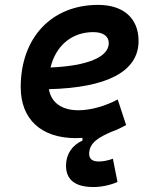

<svg xmlns="http://www.w3.org/2000/svg" viewBox="-20 -547 626 774"><path d="M356.4 207C389.2 207 425.3 199.2 453.6 186.5L435.1 92.8C415.5 100.1 396.5 104 377.9 104C352.5 104 339.4 93.8 339.4 73.2C339.4 25.9 383.8 4.4 429.2 -15.6C449.7 -22.9 469.2 -32.2 488.3 -43L454.6 -146C403.3 -118.7 344.7 -102.5 295.9 -102.5C228.5 -102.5 186 -133.8 177.2 -187.5C410.2 -193.4 538.6 -257.8 538.6 -381.8C538.6 -473.1 478 -527.3 375.5 -527.3C188 -527.3 63.5 -395 63.5 -195.8C63.5 -66.4 146 9.8 285.6 9.8C294.4 9.8 303.2 9.3 312.5 8.8V19.5C271.5 38.1 246.1 74.2 246.1 120.6C246.1 178.2 283.7 207 356.4 207ZM183.6 -274.9C205.1 -362.8 269 -417.5 356 -417.5C396 -417.5 418.5 -400.9 418.5 -373C418.5 -316.9 332 -281.2 183.6 -274.9Z"/></svg>

Font: Cascadia Code SemiBold
Style: Italic
Weight: 600
Italic angle: -10°
Monospace: yes
Designer: Aaron Bell
Foundry: Saja Typeworks
Version: Version 2404.023